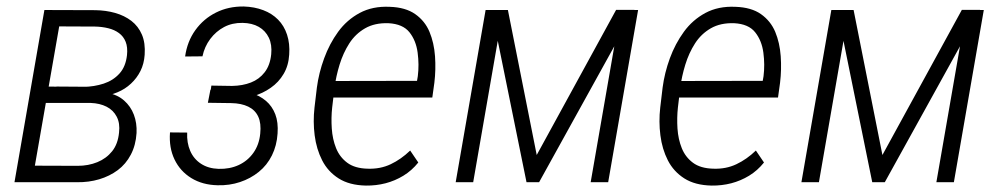

<svg xmlns="http://www.w3.org/2000/svg" viewBox="-20 -559 3070 589"><path d="M258.8 -243.2H105L113.3 -293.5L236.3 -292.5Q269 -293 298.1 -302.5Q327.1 -312 346.4 -333.3Q365.7 -354.5 369.6 -390.1Q372.1 -414.1 365.5 -430.7Q358.9 -447.3 345 -457.5Q331.1 -467.8 312 -472.4Q293 -477.1 271.5 -477.5L161.6 -478L78.1 0H24.4L116.2 -528.3L272.9 -527.8Q304.7 -527.3 333.3 -519.3Q361.8 -511.2 383.1 -494.9Q404.3 -478.5 415.3 -452.9Q426.3 -427.2 423.8 -391.1Q421.9 -363.3 410.9 -341.3Q399.9 -319.3 381.8 -302.5Q363.8 -285.6 340.3 -275.9Q316.9 -266.1 290.5 -262.7ZM215.8 0H43.9L75.2 -50.8L218.3 -50.3Q251 -50.3 278.6 -61.5Q306.2 -72.8 324 -95Q341.8 -117.2 345.2 -152.3Q348.6 -180.7 338.1 -200.9Q327.6 -221.2 306.9 -231.7Q286.1 -242.2 258.3 -243.2H143.1L153.3 -293.5L292 -292.5L310.1 -273.9Q340.3 -268.6 360.6 -250.7Q380.9 -232.9 390.6 -207.3Q400.4 -181.6 398.9 -150.9Q396.5 -113.3 381.3 -84.5Q366.2 -55.7 341.3 -37.1Q316.4 -18.6 284.4 -9Q252.4 0.5 215.8 0Z M695.8 -254.9 622.6 -255.9 628.4 -296.4 691.9 -295.4Q724.1 -295.9 749.8 -305.9Q775.4 -315.9 792 -337.4Q808.6 -358.9 812 -392.6Q814.9 -421.9 804.7 -443.4Q794.4 -464.8 773.9 -476.6Q753.4 -488.3 724.1 -488.8Q692.4 -489.3 667.5 -476.1Q642.6 -462.9 625 -439.5Q607.4 -416 601.1 -386.2L547.9 -385.7Q554.2 -431.6 579.3 -466.6Q604.5 -501.5 642.6 -520.5Q680.7 -539.6 727.5 -539.1Q760.7 -538.1 787.6 -527.8Q814.5 -517.6 833 -498.8Q851.6 -480 860.6 -452.6Q869.6 -425.3 867.2 -391.6Q865.2 -357.9 850.1 -332.3Q835 -306.6 810.5 -289.6Q786.1 -272.5 756.6 -263.9Q727.1 -255.4 695.8 -254.9ZM625.5 -283.7 691.9 -282.7Q724.6 -281.7 750.7 -273.7Q776.9 -265.6 795.9 -249.5Q814.9 -233.4 824.5 -208.5Q834 -183.6 831.5 -149.4Q829.1 -112.3 814.2 -82.3Q799.3 -52.2 773.9 -31.7Q748.5 -11.2 716.3 -0.5Q684.1 10.3 647.5 9.3Q601.1 8.3 566.9 -12.7Q532.7 -33.7 515.4 -69.8Q498 -106 501.5 -152.8L554.2 -152.3Q552.7 -121.1 563.5 -96.2Q574.2 -71.3 596.7 -56.6Q619.1 -42 650.4 -41Q684.6 -40 712.2 -52.7Q739.7 -65.4 757.3 -90.1Q774.9 -114.7 778.3 -148.9Q781.7 -180.7 772.2 -201.2Q762.7 -221.7 741.5 -231.9Q720.2 -242.2 689.5 -242.7L617.7 -243.7Z M1102.5 10.3Q1051.8 9.3 1018.8 -11.7Q985.8 -32.7 968.3 -67.1Q950.7 -101.6 945.3 -143.8Q939.9 -186 944.8 -229L952.1 -290.5Q958 -335.4 974.4 -380.1Q990.7 -424.8 1017.3 -461.4Q1043.9 -498 1083.5 -519.3Q1123 -540.5 1175.3 -538.1Q1224.1 -536.6 1253.9 -515.6Q1283.7 -494.6 1297.6 -461.2Q1311.5 -427.7 1314.5 -386.7Q1317.4 -345.7 1312.5 -305.2L1306.2 -259.8H980L988.8 -310.5L1259.3 -311L1261.7 -325.2Q1266.1 -360.4 1261.2 -397.5Q1256.3 -434.6 1236.1 -460Q1215.8 -485.4 1171.9 -487.8Q1129.9 -489.3 1100.1 -472.2Q1070.3 -455.1 1051.5 -425.8Q1032.7 -396.5 1021.7 -360.6Q1010.7 -324.7 1006.3 -290.5L999 -229Q995.6 -197.8 997.8 -164.8Q1000 -131.8 1011 -104.5Q1022 -77.1 1045.2 -59.8Q1068.4 -42.5 1107.4 -41.5Q1146.5 -40 1178.5 -55.2Q1210.4 -70.3 1238.3 -97.2L1263.2 -60.5Q1243.2 -35.6 1217.5 -20Q1191.9 -4.4 1162.8 3.2Q1133.8 10.7 1102.5 10.3Z M1626.5 -83.5 1870.1 -528.8H1926.3L1633.8 0H1595.2L1487.8 -528.3H1538.1ZM1523.4 -528.3 1431.6 0H1377.9L1469.7 -528.3ZM1792 0 1883.8 -528.3H1937.5L1845.7 0Z M2163.1 10.3Q2112.3 9.3 2079.3 -11.7Q2046.4 -32.7 2028.8 -67.1Q2011.2 -101.6 2005.9 -143.8Q2000.5 -186 2005.4 -229L2012.7 -290.5Q2018.6 -335.4 2034.9 -380.1Q2051.3 -424.8 2077.9 -461.4Q2104.5 -498 2144 -519.3Q2183.6 -540.5 2235.8 -538.1Q2284.7 -536.6 2314.5 -515.6Q2344.2 -494.6 2358.2 -461.2Q2372.1 -427.7 2375 -386.7Q2377.9 -345.7 2373 -305.2L2366.7 -259.8H2040.5L2049.3 -310.5L2319.8 -311L2322.3 -325.2Q2326.7 -360.4 2321.8 -397.5Q2316.9 -434.6 2296.6 -460Q2276.4 -485.4 2232.4 -487.8Q2190.4 -489.3 2160.6 -472.2Q2130.9 -455.1 2112.1 -425.8Q2093.3 -396.5 2082.3 -360.6Q2071.3 -324.7 2066.9 -290.5L2059.6 -229Q2056.2 -197.8 2058.3 -164.8Q2060.5 -131.8 2071.5 -104.5Q2082.5 -77.1 2105.7 -59.8Q2128.9 -42.5 2168 -41.5Q2207 -40 2239 -55.2Q2271 -70.3 2298.8 -97.2L2323.7 -60.5Q2303.7 -35.6 2278.1 -20Q2252.4 -4.4 2223.4 3.2Q2194.3 10.7 2163.1 10.3Z M2687 -83.5 2930.7 -528.8H2986.8L2694.3 0H2655.8L2548.3 -528.3H2598.6ZM2584 -528.3 2492.2 0H2438.5L2530.3 -528.3ZM2852.5 0 2944.3 -528.3H2998L2906.2 0Z"/></svg>

Font: Roboto Condensed Light
Style: Italic
Weight: 300
Italic angle: -12°
Designer: Christian Robertson
Foundry: Google
Version: Version 3.0; 2020